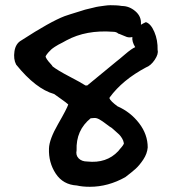

<svg xmlns="http://www.w3.org/2000/svg" viewBox="-20 -692 676 737"><path d="M325 25Q296 25 275 20Q222 17 194 -25.5Q166 -68 168 -122Q169 -157 203 -216Q237 -275 242 -291Q236 -297 212.5 -313.5Q189 -330 188 -331Q117 -351 42 -444Q31 -465 35.5 -495Q40 -525 62 -537Q173 -609 228 -630Q231 -631 249 -637Q267 -643 271.5 -644Q276 -645 292.5 -650.5Q309 -656 315 -657Q321 -658 336 -662Q351 -666 359 -667Q367 -668 380.5 -670Q394 -672 403.5 -672Q413 -672 425 -671.5Q437 -671 448 -669Q476 -669 499.5 -649Q523 -629 521 -600V-597Q529 -602 540 -607Q559 -601 572.5 -569.5Q586 -538 585 -500Q589 -485 574 -462.5Q559 -440 540 -433Q450 -385 401 -318L400 -315Q404 -304 431 -284Q481 -262 514 -219Q547 -176 547 -126Q545 -102 530 -79.5Q515 -57 500.5 -44Q486 -31 461 -12Q395 25 325 25ZM315 -72Q389 -64 434 -112Q436 -115 440 -119.5Q444 -124 446.5 -127Q449 -130 451.5 -133.5Q454 -137 455 -139.5Q456 -142 455 -144Q454 -152 448.5 -161Q443 -170 437.5 -175.5Q432 -181 422 -189.5Q412 -198 409 -201Q403 -204 387.5 -216Q372 -228 361 -234Q350 -240 341 -239L328 -238Q271 -192 274 -115Q270 -96 282 -84Q294 -72 315 -72ZM155 -476Q155 -472 160 -464.5Q165 -457 172.5 -449Q180 -441 182 -437Q201 -422 247 -398Q293 -374 308 -364H315L428 -457Q435 -462 460 -483.5Q485 -505 499 -511Q486 -532 488 -550Q478 -547 467 -550Q466 -550 451 -556.5Q436 -563 434 -563Q427 -570 414 -570Q311 -578 235 -537Q232 -535 220.5 -529Q209 -523 204 -520.5Q199 -518 190 -512Q181 -506 176 -501.5Q171 -497 165 -490Q159 -483 155 -476Z"/></svg>

Font: Excalifont
Style: Regular
Weight: 400
Designer: Your Own Font Foundry (Virgil); Ján Filípek / DizajnDesign (Excalifont, modifications)
Foundry: Your Own Font Foundry (Virgil); Ján Filípek / DizajnDesign (Excalifont, modifications)
Version: Version 1.000;Glyphs 3.2 (3227)